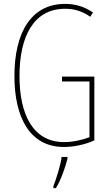

<svg xmlns="http://www.w3.org/2000/svg" viewBox="-20 -744 560 985"><path d="M298 -351V-326H439V-40C402 -26 354 -15 309 -15C149 -15 80 -157 80 -354C80 -556 152 -699 314 -699C355 -699 398 -690 443 -658L457 -680C408 -713 362 -724 314 -724C138 -724 54 -574 54 -354C54 -143 132 10 308 10C355 10 415 -1 464 -24V-351ZM326 71V61H296C292 101 268 175 254 211V221H267C294 176 314 117 326 71Z"/></svg>

Font: Noto Sans Myanmar UI ExtraCondensed Thin
Style: Regular
Weight: 100
Width: 2
Designer: Monotype Design Team
Foundry: Monotype Imaging Inc.
Version: Version 2.103